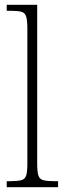

<svg xmlns="http://www.w3.org/2000/svg" viewBox="-20 -780 270 800"><path d="M8 0V-25H19Q52 -25 68 -29Q84 -33 89 -48.5Q94 -64 94 -98V-660Q94 -695 89 -711Q84 -727 69 -731Q54 -735 27 -735H8V-760H135V-98Q135 -64 140 -48.5Q145 -33 161.5 -29Q178 -25 210 -25H222V0Z"/></svg>

Font: Noto Serif Khmer Condensed ExtraLight
Style: Regular
Weight: 250
Width: 3
Designer: Danh Hong and the Monotype Design Team
Foundry: Monotype Imaging Inc.
Version: Version 2.004